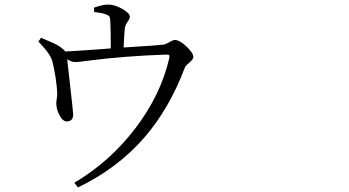

<svg xmlns="http://www.w3.org/2000/svg" viewBox="-20 -776 1540 847"><path d="M324.2 50.8 307.6 30.3Q464.8 -62.5 577.1 -210Q689.5 -357.4 726.6 -519.5Q728.5 -529.3 726.6 -532.2Q724.6 -535.2 713.9 -535.2Q531.2 -529.3 365.2 -507.8Q324.2 -502 313.5 -502Q295.9 -502 276.4 -514.6Q278.3 -497.1 288.1 -410.2Q302.7 -282.2 302.7 -272.5Q303.7 -242.2 276.4 -240.2Q257.8 -239.3 243.2 -266.6Q229.5 -291 228.5 -315.4Q227.5 -321.3 230 -337.4Q232.4 -353.5 232.4 -361.3Q232.4 -383.8 225.6 -432.6Q217.8 -478.5 211.9 -502Q204.1 -535.2 159.2 -582Q152.3 -588.9 149.4 -592.8L161.1 -609.4Q166 -607.4 176.8 -602.5Q220.7 -585 239.3 -573.2Q261.7 -558.6 267.6 -548.8Q309.6 -550.8 419.9 -558.6Q453.1 -561.5 468.8 -562.5Q468.8 -631.8 466.8 -678.7Q465.8 -696.3 463.9 -701.2Q460 -708 449.2 -711.9Q434.6 -718.8 395.5 -722.7L394.5 -742.2Q433.6 -755.9 456.1 -755.9Q486.3 -755.9 519.5 -736.8Q552.7 -717.8 552.7 -702.1Q552.7 -693.4 543.9 -681.6Q531.2 -664.1 530.3 -648.4Q527.3 -615.2 525.4 -566.4Q535.2 -567.4 554.7 -568.4Q667 -575.2 701.2 -579.1Q710 -580.1 726.6 -589.8Q743.2 -599.6 751 -599.6Q772.5 -599.6 802.7 -570.8Q833 -542 833 -524.4Q833 -514.6 814.5 -499Q797.9 -485.4 794.9 -476.6Q726.6 -295.9 617.2 -169.9Q500 -34.2 324.2 50.8Z"/></svg>

Font: Bpmf Zihi Box R
Style: R
Weight: 400
Foundry: But Ko
Version: Version 1.320